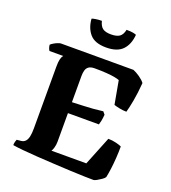

<svg xmlns="http://www.w3.org/2000/svg" viewBox="-161 -1035 1029 1154"><g transform="rotate(20 353.5 -458.0)"><path d="M570 0Q552 0 512.5 -1Q473 -2 421.5 -4.5Q370 -7 314 -10Q258 -13 205 -16.5Q152 -20 110.5 -24Q69 -28 46 -32Q46 -44 49 -54.5Q52 -65 54 -69L83 -72Q99 -74 109 -85Q119 -96 123.5 -116.5Q128 -137 128 -168V-563Q128 -594 132 -610Q136 -626 140.5 -632Q145 -638 145 -638H57Q53 -643 49.5 -652.5Q46 -662 45 -674Q51 -680 63.5 -687.5Q76 -695 88.5 -699.5Q101 -704 106 -704H570Q590 -696 612.5 -680.5Q635 -665 648 -648Q643 -582 633.5 -531Q624 -480 616 -453Q595 -453 572.5 -457.5Q550 -462 535 -467L508 -616Q499 -620 478.5 -624Q458 -628 425.5 -630.5Q393 -633 348 -633Q324 -633 311 -624Q298 -615 293.5 -599Q289 -583 289 -563V-395Q330 -397 361.5 -398Q393 -399 422.5 -401.5Q452 -404 485 -408L499 -391Q497 -367 494 -352Q491 -337 487 -325H289V-143Q289 -121 283.5 -103Q278 -85 273 -79H496L570 -263Q597 -263 622 -256.5Q647 -250 656 -245Q656 -209 653.5 -171Q651 -133 646.5 -99.5Q642 -66 637 -43Q633 -35 618.5 -25Q604 -15 590.5 -7.5Q577 0 570 0ZM369 -774Q296 -774 264 -811.5Q232 -849 228 -907Q234 -910 252 -913Q270 -916 291 -916Q299 -883 317 -870.5Q335 -858 369 -858Q405 -858 423.5 -870.5Q442 -883 449 -916Q477 -916 491.5 -913Q506 -910 512 -907Q507 -844 473 -809Q439 -774 369 -774Z"/></g></svg>

Font: Texturina 12pt ExtraBold
Style: Regular
Weight: 800
Designer: Guillermo Torres Carreño
Foundry: Omnibus-Type
Version: Version 1.002